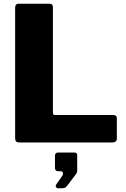

<svg xmlns="http://www.w3.org/2000/svg" viewBox="-20 -762 675 1027"><path d="M78 -742H246Q263 -742 263 -723V-160Q263 -153 265.5 -150Q268 -147 274 -147H584Q605 -147 605 -130V-20Q605 -11 599 -5.5Q593 0 582 0H85Q71 0 66 -5.5Q61 -11 61 -23V-721Q61 -731 65.5 -736.5Q70 -742 78 -742ZM280 226 312 180Q317 174 317 167Q317 154 304 154H295Q283 154 278.5 149.5Q274 145 274 134V72Q274 54 290 54H378Q393 54 393 68V154Q393 157 391.5 160.5Q390 164 389 166L339 232Q333 240 327 242.5Q321 245 308 245H291Q284 245 280 238.5Q276 232 280 226Z"/></svg>

Font: Libre Franklin ExtraBold
Style: Regular
Weight: 800
Designer: Pablo Impallari, Rodrigo Fuenzalida
Foundry: Impallari Type
Version: Version 1.002; ttfautohint (v1.5)